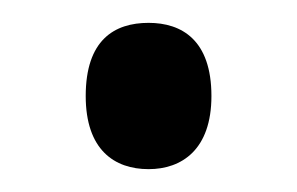

<svg xmlns="http://www.w3.org/2000/svg" viewBox="-20 -440 260 168"><path d="M110 -292C139 -292 165 -309 165 -356C165 -405 139 -420 110 -420C80 -420 55 -405 55 -356C55 -309 80 -292 110 -292Z"/></svg>

Font: Noto Serif Khmer Condensed
Style: Regular
Weight: 400
Width: 3
Designer: Danh Hong and the Monotype Design Team
Foundry: Monotype Imaging Inc.
Version: Version 2.004